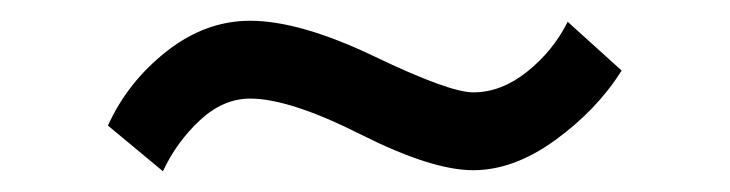

<svg xmlns="http://www.w3.org/2000/svg" viewBox="-20 -366 703 185"><path d="M527 -345 579 -298Q555 -260 515 -231Q475 -202 436 -202Q396 -202 327.5 -236.5Q259 -271 221 -271Q195 -271 172.5 -250Q150 -229 137 -201L84 -245Q103 -287 140.5 -316.5Q178 -346 221 -346Q269 -346 341 -311.5Q413 -277 436 -277Q463 -277 488 -297Q513 -317 527 -345Z"/></svg>

Font: Rosario
Style: Regular
Weight: 400
Designer: Hector Gatti
Foundry: Omnibus-Type
Version: Version 1.004